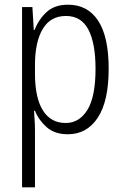

<svg xmlns="http://www.w3.org/2000/svg" viewBox="-20 -562 529 818"><path d="M270 -542Q353 -542 398 -474Q443 -406 443 -269Q443 -131 396.5 -60.5Q350 10 269 10Q213 10 179 -20Q145 -50 129 -90H125Q126 -72 127.5 -50.5Q129 -29 129 -8V236H74V-532H118L124 -434H127Q145 -480 179 -511Q213 -542 270 -542ZM261 -494Q195 -494 162 -438.5Q129 -383 129 -285V-249Q129 -146 162.5 -92Q196 -38 260 -38Q318 -38 352.5 -94Q387 -150 387 -269Q387 -378 356.5 -436Q326 -494 261 -494Z"/></svg>

Font: Noto Sans Georgian Condensed Light
Style: Regular
Weight: 300
Width: 3
Designer: Monotype Design Team, Akaki Razmadze
Foundry: Google LLC
Version: Version 2.005; ttfautohint (v1.8.4.7-5d5b)